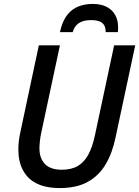

<svg xmlns="http://www.w3.org/2000/svg" viewBox="-20 -944 706 974"><path d="M283 10Q213 10 166.5 -13Q120 -36 96.5 -80.5Q73 -125 73 -186Q73 -204 75.5 -227.5Q78 -251 84 -277L177 -714H284L190 -274Q185 -252 182.5 -229.5Q180 -207 180 -192Q180 -141 208 -112Q236 -83 293 -83Q343 -83 375.5 -102.5Q408 -122 428.5 -160.5Q449 -199 461 -255L559 -714H666L566 -246Q550 -168 516 -110.5Q482 -53 425.5 -21.5Q369 10 283 10ZM284 -781Q300 -855 341.5 -889.5Q383 -924 451 -924Q492 -924 520.5 -909.5Q549 -895 564 -868.5Q579 -842 579 -807Q579 -800 579 -794Q579 -788 578 -781H516Q517 -811 500 -826.5Q483 -842 442 -842Q402 -842 379.5 -826.5Q357 -811 349 -781Z"/></svg>

Font: Noto Sans Display Medium
Style: Italic
Weight: 500
Italic angle: -12°
Designer: Monotype Design Team
Foundry: Monotype Imaging Inc.
Version: Version 2.003